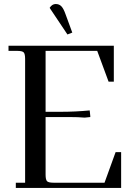

<svg xmlns="http://www.w3.org/2000/svg" viewBox="-20 -928 673 948"><path d="M22 -676.8V-702.1H542V-524.9H516.1L460 -676.8H205.1V-376H279.8Q352.5 -376 422.9 -382.8L425.8 -355V-350.1L397.9 -347.2Q368.2 -350.1 320.8 -350.1H205.1V-65.9Q205.1 -41 212.2 -33.4Q219.2 -25.9 244.1 -25.9H496.1L550.8 -176.8H578.1V0H58.1V-25.9H104V-637.2Q104 -662.1 96.9 -669.4Q89.8 -676.8 64.9 -676.8ZM225.1 -889.2Q237.3 -908.2 254.9 -908.2Q272 -908.2 282.7 -897.2Q293.5 -886.2 303.2 -858.9L336.9 -767.1L313 -757.8Z"/></svg>

Font: Dihjauti S
Style: Bold
Weight: 700
Designer: T. Christopher White
Version: Version 3.0.0